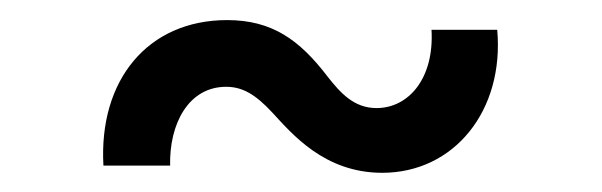

<svg xmlns="http://www.w3.org/2000/svg" viewBox="-20 -303 608 194"><path d="M366.2 -128.4C439 -128.4 489.7 -191.4 482.4 -272.9H416C418.9 -224.1 393.1 -193.8 360.4 -193.8C337.4 -193.8 323.7 -209.5 311 -225.6C282.7 -262.7 254.9 -282.7 209.5 -282.7C129.4 -282.7 79.6 -222.2 84.5 -135.7H151.9C150.9 -177.7 170.4 -215.3 208.5 -215.3C225.1 -215.3 238.3 -207.5 255.4 -189C274.9 -168 307.6 -128.4 366.2 -128.4Z"/></svg>

Font: Now SemiBold
Style: Regular
Weight: 600
Designer: Alfredo Marco Pradil
Foundry: Alfredo Marco Pradil
Version: Version 1.200;hotconv 1.0.109;makeotfexe 2.5.65596